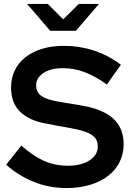

<svg xmlns="http://www.w3.org/2000/svg" viewBox="-20 -942 676 972"><path d="M11 -108Q31 -133 49.5 -156.5Q68 -180 88 -205Q149 -151 204 -127Q259 -103 324 -103Q390 -103 432.5 -129.5Q475 -156 475 -201Q475 -232 456.5 -249.5Q438 -267 404.5 -277.5Q371 -288 323 -296Q275 -304 216 -316Q128 -331 82 -376Q36 -421 36 -499Q36 -547 55 -586Q74 -625 109 -652.5Q144 -680 193.5 -695Q243 -710 304 -710Q382 -710 455.5 -686Q529 -662 592 -614Q574 -589 556 -564Q538 -539 521 -514Q468 -553 413 -575Q358 -597 298 -597Q237 -597 200 -572.5Q163 -548 163 -510Q163 -481 179 -465Q195 -449 225 -439.5Q255 -430 298.5 -423.5Q342 -417 397 -407Q502 -389 554 -341Q606 -293 606 -212Q606 -164 586 -123Q566 -82 528.5 -52.5Q491 -23 437 -6.5Q383 10 316 10Q230 10 153 -20.5Q76 -51 11 -108ZM222 -922 300 -844Q320 -864 339.5 -883Q359 -902 379 -922H481Q452 -888 422.5 -854Q393 -820 364 -786H234Q205 -820 176 -854Q147 -888 117 -922Z"/></svg>

Font: Rosa Sans SemiBold
Style: Regular
Weight: 600
Designer: Pentagram / MCKL
Foundry: Pentagram / MCKL
Version: Version 1.005;September 16, 2019;FontCreator 11.5.0.2425 64-